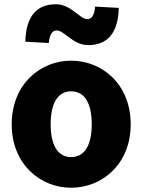

<svg xmlns="http://www.w3.org/2000/svg" viewBox="-20 -868 677 902"><path d="M314 14C459 14 594 -96 594 -284C594 -473 459 -583 314 -583C170 -583 35 -473 35 -284C35 -96 170 14 314 14ZM314 -130C249 -130 218 -190 218 -284C218 -379 249 -439 314 -439C380 -439 411 -379 411 -284C411 -190 380 -130 314 -130ZM394 -656C483 -656 535 -710 538 -831L427 -837C423 -794 410 -778 390 -778C355 -778 314 -848 243 -848C154 -848 102 -794 99 -672L209 -666C214 -710 227 -725 247 -725C282 -725 323 -656 394 -656Z"/></svg>

Font: Noto Sans Korean Black
Style: Bold
Weight: 900
Designer: Ryoko NISHIZUKA (kana & ideographs); Paul D. Hunt (Latin, Greek & Cyrillic); Wenlong ZHANG (bopomofo); Sandoll Communica
Foundry: Adobe Systems Incorporated
Version: Version 1.000;PS 1;hotconv 1.0.78;makeotf.lib2.5.61930